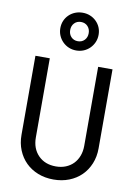

<svg xmlns="http://www.w3.org/2000/svg" viewBox="-107 -1071 813 1148"><g transform="rotate(10 300.0 -496.5)"><path d="M534 -700H446.8V-220Q446.8 -186.6 436.2 -158.7Q425.6 -130.8 406.4 -111.1Q387.3 -91.5 360.3 -80.5Q333.3 -69.6 300.2 -69.6Q234 -69.6 193.6 -110.9Q153.2 -152.2 153.2 -220V-700H66V-220Q66 -169.3 83.4 -127.1Q100.8 -84.8 131.6 -54.4Q162.4 -24 205.4 -7Q248.4 10 300 10Q351.6 10 394.6 -7Q437.6 -24 468.4 -54.4Q499.2 -84.8 516.6 -127.1Q534 -169.3 534 -220ZM183.8 -889.2Q183.8 -864.9 192.8 -843.8Q201.8 -822.8 217.8 -806.9Q233.7 -791 254.7 -782.2Q275.6 -773.4 300 -773.4Q324.3 -773.4 345.4 -782.2Q366.4 -791 382.3 -806.9Q398.2 -822.8 407.2 -843.8Q416.2 -864.9 416.2 -889.2Q416.2 -913.1 407.4 -933.8Q398.6 -954.4 382.6 -969.9Q366.7 -985.5 345.7 -994Q324.8 -1002.6 300.2 -1002.6Q275.6 -1002.6 254.4 -994Q233.2 -985.4 217.3 -969.9Q201.4 -954.4 192.6 -933.8Q183.8 -913.1 183.8 -889.2ZM300 -829.6Q275.2 -829.6 259.5 -846.1Q243.8 -862.6 243.8 -888Q243.8 -913.4 259.5 -929.9Q275.2 -946.4 300 -946.4Q324.8 -946.4 340.5 -929.9Q356.2 -913.4 356.2 -888Q356.2 -862.6 340.5 -846.1Q324.8 -829.6 300 -829.6Z"/></g></svg>

Font: CommitMonoV142 ExtLt
Style: Regular
Weight: 200
Monospace: yes
Designer: Eigil Nikolajsen
Foundry: Eigil Nikolajsen
Version: Version 1.142